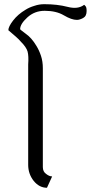

<svg xmlns="http://www.w3.org/2000/svg" viewBox="-20 -888 430 908"><path d="M377.9 -865.2Q348.6 -842.8 299.8 -855.5Q251 -868.2 189.5 -868.2Q165 -868.2 142.6 -860.4Q119.1 -853.5 100.6 -841.8Q64.5 -820.3 42 -791Q19.5 -761.7 19.5 -745.1Q40 -727.5 54.7 -714.8Q69.3 -702.1 79.1 -690.4Q104.5 -665 110.4 -644.5Q116.2 -623 113.3 -583Q113.3 -424.8 113.3 -108.4Q113.3 -65.4 139.6 -32.2Q166 0 202.1 0Q210 -17.6 226.6 -53.7Q212.9 -53.7 198.2 -65.4Q182.6 -76.2 182.6 -97.7Q182.6 -253.9 182.6 -565.4Q182.6 -597.7 173.8 -624Q165 -650.4 152.3 -670.9Q128.9 -710 101.6 -728.5Q75.2 -748 75.2 -750Q75.2 -774.4 109.4 -805.7Q143.6 -836.9 191.4 -836.9Q246.1 -836.9 282.2 -815.4Q318.4 -793.9 343.8 -793.9Q356.4 -793.9 373 -802.7Q389.6 -811.5 389.6 -835.9Q389.6 -853.5 384.8 -858.4Q379.9 -864.3 377.9 -865.2Z"/></svg>

Font: BSRU BANSOMDEJ
Style: Regular
Weight: 400
Designer: Wisit Potiwat
Version: Version 1.000;PS 002.000;hotconv 1.0.70;makeotf.lib2.5.58329